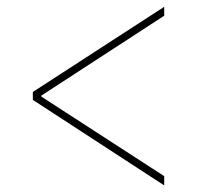

<svg xmlns="http://www.w3.org/2000/svg" viewBox="-20 -568 614 568"><path d="M77.1 -295.9 465.8 -547.9V-521.5L97.7 -282.2L102.5 -290V-278.3L97.7 -285.2L465.8 -46.9V-19.5L77.1 -272.5Z"/></svg>

Font: Intratopia Thin
Style: Regular
Weight: 100
Designer: Rasmus Andersson
Foundry: rsms
Version: Version 3.000;Glyphs 3.2.3 (3260)